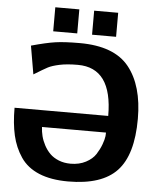

<svg xmlns="http://www.w3.org/2000/svg" viewBox="-60 -946 853 1019"><g transform="rotate(5 366.5 -436.5)"><path d="M193 -766V-894H321V-766ZM400 -766V-894H528V-766ZM24 -344H523Q523 -600 339 -600Q281 -600 241.5 -591.5Q202 -583 181 -572Q160 -561 108 -529L82 -680Q161 -702 209.5 -709Q258 -716 339 -716Q523 -716 602 -617.5Q681 -519 681 -342Q681 -150 600.5 -64.5Q520 21 341 21Q249 21 185.5 -5.5Q122 -32 87.5 -83Q53 -134 38.5 -197Q24 -260 24 -344ZM178 -255Q179 -231 185 -207Q191 -183 204 -158.5Q217 -134 235.5 -115.5Q254 -97 282.5 -85.5Q311 -74 346 -74Q392 -74 427 -92.5Q462 -111 479 -137.5Q496 -164 506 -191Q516 -218 518 -236L519 -255Z"/></g></svg>

Font: Coval
Style: Black
Weight: 1000
Foundry: Context Ltd
Version: Version 001.000